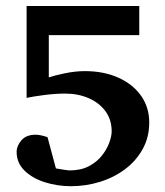

<svg xmlns="http://www.w3.org/2000/svg" viewBox="-20 -644 568 659"><path d="M492.2 -223.6Q492.2 -172.9 469.7 -132.3Q447.3 -91.8 409.2 -63.2Q371.1 -34.7 323 -19.8Q274.9 -4.9 223.1 -4.9Q177.2 -4.9 134.5 -18.3Q91.8 -31.7 64.5 -58.1Q37.1 -84.5 37.1 -123Q37.1 -143.1 53.5 -162.4Q69.8 -181.6 102.5 -181.6Q118.2 -181.6 143.1 -173.3L171.9 -65.9Q184.1 -64 199 -61.5Q213.9 -59.1 218.8 -59.1Q257.8 -59.1 285.4 -73.7Q313 -88.4 330.1 -110.4Q347.2 -132.3 355.2 -154.8Q363.3 -177.2 363.3 -192.9Q363.3 -233.4 341.8 -262.5Q320.3 -291.5 284.2 -307.1Q248 -322.8 203.6 -322.8Q170.4 -322.8 132.3 -317.9Q94.2 -313 71.3 -308.1V-623.5H458V-523.4H147.5V-378.4Q168 -385.3 203.4 -392.6Q238.8 -399.9 271.5 -399.9Q335.9 -399.9 385.7 -377.7Q435.5 -355.5 463.9 -315.7Q492.2 -275.9 492.2 -223.6Z"/></svg>

Font: Annapurna SIL
Style: Bold
Weight: 700
Designer: Peter Martin, Annie Olsen
Foundry: SIL International
Version: Version 2.000